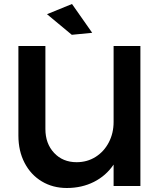

<svg xmlns="http://www.w3.org/2000/svg" viewBox="-20 -930 808 960"><path d="M340 -910 441 -766 339 -756 215 -859ZM682 -700V0H548V-107Q510 -51 449.5 -20.5Q389 10 314 10Q244 10 189 -23Q134 -56 103 -115.5Q72 -175 72 -252V-700H207V-285Q207 -212 250.5 -165.5Q294 -119 363 -119Q416 -119 458 -145.5Q500 -172 524 -218Q548 -264 548 -320V-700Z"/></svg>

Font: TypoPRO Montserrat Alternates
Style: Regular
Weight: 500
Designer: Julieta Ulanovsky
Foundry: Julieta Ulanovsky
Version: Version 6.001